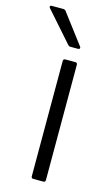

<svg xmlns="http://www.w3.org/2000/svg" viewBox="-165 -807 493 852"><g transform="rotate(15 81.5 -381.5)"><path d="M82 0Q72 0 72 -10V-539Q72 -549 82 -549H127Q137 -549 137 -539V-10Q137 0 127 0ZM-43 -751Q-46 -754 -46 -757Q-46 -763 -38 -763H14Q23 -763 27 -757L130 -621Q132 -619 132 -615Q132 -613 130 -611Q128 -609 124 -609H89Q82 -609 77 -615Z"/></g></svg>

Font: Open Sauce Two Light
Style: Regular
Weight: 300
Designer: Alfredo Marco Pradil
Foundry: Creative Sauce Fz LLC
Version: Version 1.477